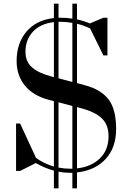

<svg xmlns="http://www.w3.org/2000/svg" viewBox="-20 -916 693 1040"><path d="M397 18V104H372V20H357Q327 20 297 14V104H272V8Q222 -5 174 -33L89 10H67V-247H89L175 -61Q217 -30 272 -14V-368L245 -375Q158 -398 114 -453.5Q70 -509 70 -585Q70 -682 123.5 -745Q177 -808 272 -818V-896H297V-820H304Q344 -820 372 -815V-896H397V-811Q434 -803 467 -789L540 -820H562V-616H540L468 -762Q430 -780 397 -787V-466L437 -455Q524 -433 566.5 -379.5Q609 -326 609 -217Q609 -116 552 -54.5Q495 7 397 18ZM297 -798V-492L372 -472V-792Q339 -798 305 -798ZM272 -498V-796Q199 -788 158.5 -744.5Q118 -701 118 -636Q118 -582 153.5 -551Q189 -520 258 -502ZM372 -2V-342L297 -362V-8Q330 -2 365 -2ZM568 -179Q568 -240 531 -275.5Q494 -311 411 -332L397 -336V-4Q473 -12 520.5 -57.5Q568 -103 568 -179Z"/></svg>

Font: Prata
Style: Regular
Weight: 400
Designer: Ivan Petrov
Foundry: Cyreal
Version: Version 2.000